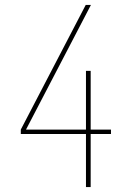

<svg xmlns="http://www.w3.org/2000/svg" viewBox="-20 -755 540 775"><path d="M327 0V-214H64V-232L326 -735H347L85 -232H327V-469H346V-232H428V-214H346V0Z"/></svg>

Font: Iosevka Term Curly Thin
Style: Regular
Weight: 100
Designer: Belleve Invis
Foundry: Belleve Invis
Version: Version 32.3.0